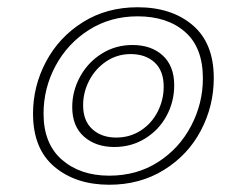

<svg xmlns="http://www.w3.org/2000/svg" viewBox="-20 -499 680 529"><path d="M71 -186Q71 -262 107 -329.5Q143 -397 208.5 -438Q274 -479 359 -479Q453 -479 511 -429.5Q569 -380 569 -284Q569 -207 533.5 -139.5Q498 -72 432 -31Q366 10 281 10Q189 10 130 -39.5Q71 -89 71 -186ZM539 -283Q539 -368 490 -411Q441 -454 359 -454Q284 -454 225 -416.5Q166 -379 133 -317.5Q100 -256 100 -186Q100 -103 150.5 -59Q201 -15 281 -15Q357 -15 415.5 -52.5Q474 -90 506.5 -152Q539 -214 539 -283ZM179 -204Q179 -248 200.5 -287.5Q222 -327 260 -351Q298 -375 345 -375Q397 -375 428.5 -346Q460 -317 460 -264Q460 -219 439 -180Q418 -141 380 -117.5Q342 -94 295 -94Q244 -94 211.5 -122.5Q179 -151 179 -204ZM431 -260Q431 -304 406 -327Q381 -350 340 -350Q303 -350 273 -330Q243 -310 226 -277.5Q209 -245 209 -209Q209 -166 234.5 -143Q260 -120 300 -120Q338 -120 368 -139.5Q398 -159 414.5 -191.5Q431 -224 431 -260Z"/></svg>

Font: KoHo ExtraLight
Style: Italic
Weight: 275
Italic angle: -10°
Version: Version 1.000; ttfautohint (v1.6)